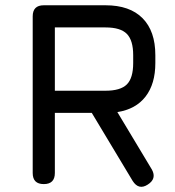

<svg xmlns="http://www.w3.org/2000/svg" viewBox="-20 -698 665 728"><path d="M188 -42Q188 0 146 0Q104 0 104 -42V-636Q104 -678 146 -678H380Q472 -678 520.5 -629Q569 -580 569 -489V-459Q569 -380 532 -332Q495 -284 425 -273L556 -55Q575 -20 540 2Q506 24 483 -12L331 -265L328 -270H188ZM380 -594H188V-354H380Q437 -354 461 -378Q485 -402 485 -459V-489Q485 -545 461 -569.5Q437 -594 380 -594Z"/></svg>

Font: Jura
Style: Bold
Weight: 700
Designer: Daniel Johnson, Alexei Vanyashin
Foundry: Daniel Johnson
Version: Version 5.103